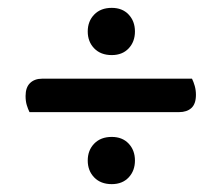

<svg xmlns="http://www.w3.org/2000/svg" viewBox="-20 -539 563 488"><path d="M55 -254Q51 -262 48 -272Q45 -282 45 -295Q45 -317 56.5 -328Q68 -339 87 -339H468Q472 -331 475 -320.5Q478 -310 478 -298Q478 -275 466.5 -264.5Q455 -254 435 -254ZM203 -131Q203 -157 219.5 -174Q236 -191 264 -191Q291 -191 307 -174Q323 -157 323 -131Q323 -105 307 -88Q291 -71 264 -71Q236 -71 219.5 -88Q203 -105 203 -131ZM203 -459Q203 -485 219.5 -502Q236 -519 264 -519Q291 -519 307 -502Q323 -485 323 -459Q323 -433 307 -416Q291 -399 264 -399Q236 -399 219.5 -416Q203 -433 203 -459Z"/></svg>

Font: Baloo Bhaina 2 Medium
Style: Regular
Weight: 500
Designer: Yesha Goshar, Manish Minz, Shuchita Grover and Ek Type
Foundry: Ek Type
Version: Version 1.640;hotconv 1.0.111;makeotfexe 2.5.65597; ttfautoh